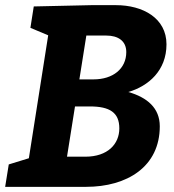

<svg xmlns="http://www.w3.org/2000/svg" viewBox="-20 -725 676 745"><path d="M334 -705 111 -700 98 -617 167 -588 92 -111 14 -87 0 0H314C473 0 600 -78 600 -235C600 -306 551 -347 478 -368C556 -391 626 -451 626 -553C626 -655 534 -705 430 -705ZM329 -312C406 -312 443 -288 443 -227C443 -166 398 -117 311 -117H240L271 -312ZM315 -587H393C437 -587 470 -567 470 -523C470 -458 418 -417 343 -417H288Z"/></svg>

Font: Bitter
Style: Bold Italic
Weight: 700
Designer: Sol Matas
Foundry: Sol Matas
Version: Version 1.002